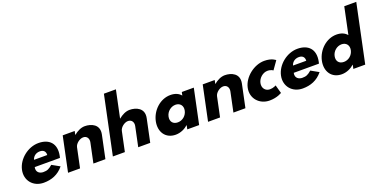

<svg xmlns="http://www.w3.org/2000/svg" viewBox="-18 -1753 5262 2661"><g transform="rotate(-20 2613.5 -422.5)"><path d="M627.8 -232C630 -238 632.4 -249 633.8 -256C671.7 -436 572 -528 416 -528C261 -528 108.4 -406 76.8 -256C45.5 -107 146.8 15 301.8 15C415.8 15 517.6 -22 596 -119L481.5 -183C428.8 -137 401.5 -126 344.5 -126C299.5 -126 239.2 -153 255.8 -232ZM281.4 -330C294.3 -377 335.8 -413 396.8 -413C448.8 -413 479.7 -384 476.4 -330Z M663 0H840L901 -290C911.7 -341 974 -390 1027 -390C1084 -390 1108.7 -341 1098 -290L1037 0H1214L1285.1 -338C1315.1 -481 1194 -528 1100 -528C1044 -528 986.9 -499 938.5 -459H936.5L947.9 -513H770.9Z M1324 0H1501L1562 -290C1572.7 -341 1635 -390 1688 -390C1745 -390 1769.7 -341 1759 -290L1698 0H1875L1946.1 -338C1976.1 -481 1855 -528 1761 -528C1705 -528 1647.9 -499 1599.5 -459H1597.5L1681.8 -860H1504.8Z M2050.3 -256C2018.8 -106 2098.3 15 2248.3 15C2318.3 15 2384.9 -16 2431.7 -58H2433.7L2421.5 0H2596.5L2704.4 -513H2527.4L2517.1 -464C2483.7 -505 2431.5 -528 2362.5 -528C2212.5 -528 2081.9 -406 2050.3 -256ZM2238.3 -256C2253.3 -327 2316.8 -377 2383.8 -377C2449.8 -377 2492.3 -327 2477.3 -256C2462.6 -186 2402.1 -136 2333.1 -136C2261.1 -136 2223.6 -186 2238.3 -256Z M2728 0H2905L2966 -290C2976.7 -341 3039 -390 3092 -390C3149 -390 3173.7 -341 3163 -290L3102 0H3279L3350.1 -338C3380.1 -481 3259 -528 3165 -528C3109 -528 3051.9 -499 3003.5 -459H3001.5L3012.9 -513H2835.9Z M3742.5 -383C3795.5 -383 3823.5 -359 3823.5 -359L3908.9 -480C3908.9 -480 3861 -528 3747 -528C3598 -528 3437.4 -406 3405.6 -255C3374.1 -105 3484.8 15 3632.8 15C3746.8 15 3814.5 -31 3814.5 -31L3780.4 -154C3780.4 -154 3742.3 -130 3689.3 -130C3622.3 -130 3579.1 -186 3594 -257C3608.8 -327 3675.5 -383 3742.5 -383Z M4447.8 -232C4450 -238 4452.4 -249 4453.8 -256C4491.7 -436 4392 -528 4236 -528C4081 -528 3928.4 -406 3896.8 -256C3865.5 -107 3966.8 15 4121.8 15C4235.8 15 4337.6 -22 4416 -119L4301.5 -183C4248.8 -137 4221.5 -126 4164.5 -126C4119.5 -126 4059.2 -153 4075.8 -232ZM4101.4 -330C4114.3 -377 4155.8 -413 4216.8 -413C4268.8 -413 4299.7 -384 4296.4 -330Z M4499.8 -256C4468.3 -106 4547.8 15 4697.8 15C4767.8 15 4834.4 -16 4881.2 -58H4883.2L4871 0H5046L5226.8 -860H5049.8L4966.6 -464C4933.2 -505 4881 -528 4812 -528C4662 -528 4531.4 -406 4499.8 -256ZM4687.8 -256C4702.8 -327 4766.3 -377 4833.3 -377C4899.3 -377 4941.8 -327 4926.8 -256C4912.1 -186 4851.6 -136 4782.6 -136C4710.6 -136 4673.1 -186 4687.8 -256Z"/></g></svg>

Font: Hussar
Style: BdOblTwo
Weight: 700
Foundry: Cannot Into Space Fonts
Version: Version 2.00